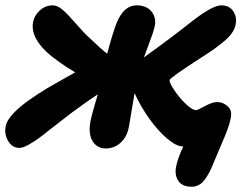

<svg xmlns="http://www.w3.org/2000/svg" viewBox="-29 -544 924 722"><path d="M43.9 12.2Q17.6 12.2 2.2 -12.9Q-13.2 -38.1 -7.8 -68.8Q3.9 -132.8 194.8 -238.8Q246.6 -268.1 253.9 -272Q221.7 -290.5 194.8 -310.1Q82.5 -387.7 95.2 -460Q99.6 -485.4 120.6 -504.6Q141.6 -523.9 169.9 -523.9Q187.5 -523.9 208.3 -505.6Q229 -487.3 258.3 -453.1Q287.6 -418.9 308.1 -400.9Q353 -357.9 374 -341.8Q392.6 -412.6 408.2 -454.1Q435.1 -523.9 484.9 -523.9Q521 -523.9 540 -501.5Q559.1 -479 553.2 -446.8Q550.3 -433.1 544.4 -415.8Q538.6 -398.4 527.3 -368.9Q516.1 -339.4 512.2 -328.1Q622.6 -407.7 688 -460Q769 -523.9 803.2 -523.9Q833 -523.9 847.9 -502.2Q862.8 -480.5 856.9 -451.2Q854 -435.5 843 -419.7Q832 -403.8 811.8 -387.2Q791.5 -370.6 773.7 -357.9Q755.9 -345.2 727.1 -327.1Q611.3 -252.4 608.9 -243.2Q606.9 -234.9 624.8 -207.3Q642.6 -179.7 668 -154.8Q693.4 -129.9 708 -129.9Q714.4 -129.9 741.7 -145Q769 -160.2 788.1 -160.2Q809.6 -160.2 827.1 -144.3Q844.7 -128.4 838.9 -101.1Q835 -80.1 826.7 -57.6Q818.4 -35.2 801.5 3.7Q784.7 42.5 776.9 62Q758.8 108.9 739.5 133.5Q720.2 158.2 691.9 158.2Q657.2 158.2 642.3 137Q627.4 115.7 632.8 85Q638.2 53.7 660.2 6.8Q634.8 6.8 601.1 -21.5Q567.4 -49.8 534.2 -95.2Q498 -146 477.1 -193.8Q474.1 -177.2 469.2 -147.5Q464.4 -117.7 460.7 -96.4Q457 -75.2 455.1 -64Q447.8 -28.3 424.3 -7.1Q400.9 14.2 369.1 14.2Q335 14.2 318.4 -14.6Q301.8 -43.5 312 -91.8Q314 -101.6 317.4 -114.7Q320.8 -127.9 327.9 -151.9Q335 -175.8 338.9 -189Q314.5 -174.3 243.2 -122.1Q220.2 -105 183.1 -75.7Q146 -46.4 125 -30.3Q104 -14.2 80.8 -1Q57.6 12.2 43.9 12.2Z"/></svg>

Font: Shantell Sans Normal
Style: Bold Italic
Weight: 700
Italic angle: -11.31°
Designer: Stephen Nixon, Anya Danilova, Shantell Martin
Foundry: Arrow Type
Version: Version 1.006;[559af2be0]